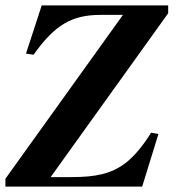

<svg xmlns="http://www.w3.org/2000/svg" viewBox="-32 -689 663 709"><path d="M589 -640V-669H122L64 -491L92 -487C171 -598 234 -634 339 -634H422L-12 -29V0H493L553 -194L526 -199C498 -154 465 -112 429 -85C377 -47 322 -35 230 -35H155Z"/></svg>

Font: XITS
Style: Bold Italic
Weight: 700
Italic angle: -16.33°
Designer: MicroPress Inc., with final additions and corrections provided by Coen Hoffman, Elsevier (retired)
Version: Version 1.105